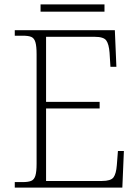

<svg xmlns="http://www.w3.org/2000/svg" viewBox="-20 -851 633 871"><path d="M47 0V-25H84Q108 -25 121.5 -30.5Q135 -36 140.5 -54Q146 -72 146 -108V-605Q146 -642 140.5 -660Q135 -678 122 -683.5Q109 -689 84 -689H47V-714H501L508 -548H481L477 -612Q474 -651 462 -667.5Q450 -684 410 -684H189V-389H432V-359H189V-30H442Q483 -30 495 -46.5Q507 -63 510 -102L515 -166H542L535 0ZM164 -798V-831H454V-798Z"/></svg>

Font: Noto Serif Tamil ExtraLight
Style: Italic
Weight: 200
Italic angle: -12°
Designer: Indian Type Foundry, Tom Grace, and the Monotype Design Team
Foundry: Monotype Imaging Inc.
Version: Version 2.003; ttfautohint (v1.8.4.7-5d5b)